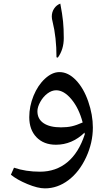

<svg xmlns="http://www.w3.org/2000/svg" viewBox="-20 -787 591 1057"><path d="M227.1 250Q188 250 130.9 226.3Q73.7 202.6 40 174.8L57.1 136.2Q121.6 158.2 200.2 158.2Q287.6 158.2 350.6 106.2Q413.6 54.2 446.8 -47.9L445.8 -52.7V-57.1Q376.5 9.8 288.1 9.8Q220.7 9.8 180.9 -31.5Q141.1 -72.8 141.1 -142.1Q141.1 -202.1 164.8 -260Q188.5 -317.9 227.8 -354Q267.1 -390.1 307.1 -390.1Q355.5 -390.1 397.9 -345.9Q440.4 -301.8 465.8 -228.3Q491.2 -154.8 491.2 -85Q491.2 -1 453.9 79.3Q416.5 159.7 356.7 204.8Q296.9 250 227.1 250ZM315.9 -85.9Q349.6 -85.9 375.5 -91.8Q401.4 -97.7 435.1 -112.8Q414.6 -190.9 373.3 -240.5Q332 -290 289.1 -290Q265.1 -290 241.5 -272.5Q217.8 -254.9 201.9 -226.3Q186 -197.8 186 -174.8Q186 -131.8 220 -108.9Q253.9 -85.9 315.9 -85.9ZM312 -767.1Q323.2 -708.5 327.1 -668.9Q331.1 -629.4 331.1 -577.6Q331.1 -514.6 298.3 -469.7L291 -471.7Q291 -581.5 269.5 -667.5Q265.1 -683.6 265.1 -695.8Q265.1 -720.7 278.1 -740Q291 -759.3 312 -767.1Z"/></svg>

Font: Sahl Naskh
Style: Regular
Weight: 400
Designer: Pascal Zoghbi
Version: Version 1.001